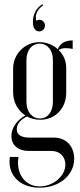

<svg xmlns="http://www.w3.org/2000/svg" viewBox="-20 -698 374 893"><path d="M148 -602C142 -632 155 -656 181 -673L178 -678C150 -664 133 -631 133 -596C133 -568 144 -552 162 -552C178 -552 189 -564 189 -579C189 -595 177 -606 163 -606C159 -606 154 -605 148 -602ZM164 175C256 175 325 117 325 40C325 -18 287 -58 231 -58H118C78 -58 58 -71 58 -97C58 -121 76 -143 106 -156C124 -146 145 -141 167 -141C237 -141 288 -194 288 -267V-381C288 -414 276 -443 253 -465C260 -471 271 -474 286 -474C296 -474 308 -473 318 -470V-510C282 -510 259 -496 249 -469C227 -490 195 -502 164 -502C96 -502 41 -447 41 -379V-269C41 -224 62 -184 98 -161C58 -139 33 -102 33 -66C33 -23 64 4 114 4H219C258 4 284 30 284 68C284 121 227 169 165 169C96 169 53 109 66 32H26C13 114 71 175 164 175ZM103 -224V-419C103 -464 128 -495 165 -495C201 -495 226 -464 226 -419V-224C226 -178 202 -147 166 -147C129 -147 103 -178 103 -224Z"/></svg>

Font: Moniqa Display
Style: Regular
Weight: 400
Designer: Rajesh Rajput
Foundry: Rajesh Rajput
Version: Version 1.000